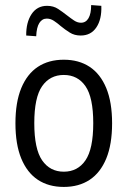

<svg xmlns="http://www.w3.org/2000/svg" viewBox="-20 -732 506 761"><path d="M232.8 8.9Q172.8 8.9 130.1 -19.3Q87.5 -47.5 64.3 -103.7Q41.2 -159.9 41.2 -243.4Q41.2 -326.7 64.3 -382.8Q87.5 -438.9 130.1 -467.1Q172.8 -495.3 232.8 -495.3Q292.7 -495.3 335.4 -467.1Q378 -438.9 401.2 -382.8Q424.3 -326.7 424.3 -243.4Q424.3 -159.9 401.2 -103.7Q378 -47.5 335.4 -19.3Q292.7 8.9 232.8 8.9ZM232.8 -51.5Q287.9 -51.5 318.7 -96.5Q349.6 -141.5 349.6 -243.9Q349.6 -346.1 318.7 -390.5Q287.9 -434.9 232.8 -434.9Q178.1 -434.9 147 -390.5Q115.9 -346.1 115.9 -243.9Q115.9 -141.5 147 -96.5Q178.1 -51.5 232.8 -51.5ZM123.5 -588.3 83.9 -591.2Q83.2 -642.9 105 -675.9Q126.9 -708.9 166.5 -708.9Q191.8 -708.9 210.5 -696.5Q229.2 -684 245.9 -670.9Q260.4 -659.6 273.7 -650.7Q286.9 -641.9 301 -641.9Q320.3 -641.9 330.8 -659.9Q341.3 -677.9 341.3 -711.9L381.6 -708.9Q383.6 -655.7 362 -623.5Q340.4 -591.2 299.8 -591.2Q275 -591.2 256.5 -602.9Q238 -614.5 220.3 -629Q207.1 -640.6 193.7 -649.4Q180.3 -658.3 165.5 -658.3Q146.9 -658.3 135.9 -640.9Q124.9 -623.5 123.5 -588.3Z"/></svg>

Font: Nunito Sans 12pt ExtraLight Condensed
Style: Regular
Weight: 200
Width: 3
Version: Version 3.101;gftools[0.9.27]